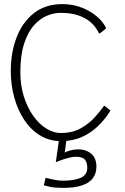

<svg xmlns="http://www.w3.org/2000/svg" viewBox="-20 -683 608 934"><path d="M287.5 231Q248.5 231 224.5 226Q200.5 221 193 218.5L202 182Q216.5 185.5 241.2 190.8Q266 196 285 196Q340.5 196 372.5 182Q404.5 168 404.5 133.5Q404.5 107.5 392.8 93.5Q381 79.5 350 79.5Q335.5 79.5 316.2 84.2Q297 89 279.5 95.2Q262 101.5 251.5 106L269.5 -21.5L305.5 -19.5L295 59.5Q301.5 54.5 321.2 49Q341 43.5 359 43.5Q398.5 43.5 423.8 64.8Q449 86 449 127.5Q449 162.5 430.5 185.5Q412 208.5 376 219.8Q340 231 287.5 231ZM517 -144.5Q492 -104 457.8 -70.5Q423.5 -37 378.8 -16.8Q334 3.5 277 3.5Q220.5 3.5 175.2 -24Q130 -51.5 98.2 -99.2Q66.5 -147 49.5 -208.5Q32.5 -270 32.5 -338Q32.5 -427.5 60.8 -501.2Q89 -575 145 -619Q201 -663 283 -663Q352 -663 411 -630.5Q470 -598 496.5 -546.5Q494 -543 487.5 -537.5Q481 -532 474.2 -527Q467.5 -522 463 -519Q458 -529 447 -545.8Q436 -562.5 415.2 -579.5Q394.5 -596.5 360 -608.5Q325.5 -620.5 273.5 -620.5Q241.5 -620.5 207.2 -606Q173 -591.5 144 -558.5Q115 -525.5 97 -469.5Q79 -413.5 79 -331Q79 -267.5 96 -213.8Q113 -160 141.2 -120Q169.5 -80 204.8 -58Q240 -36 276 -36Q332.5 -36 373.5 -59.2Q414.5 -82.5 442.2 -113.8Q470 -145 486.5 -169Q490 -167.5 496.5 -162.5Q503 -157.5 509 -152.2Q515 -147 517 -144.5Z"/></svg>

Font: Grandstander Thin Thin
Style: Regular
Weight: 250
Version: Version 1.200